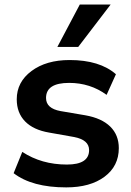

<svg xmlns="http://www.w3.org/2000/svg" viewBox="-20 -814 578 845"><path d="M271.5 10.7Q121.1 10.7 40 -51.8L78.1 -145.5Q163.1 -89.8 274.4 -89.8Q372.1 -89.8 372.1 -153.3Q372.1 -198.2 306.6 -210.9L196.3 -230.5Q127 -242.2 90.3 -279.8Q53.7 -317.4 53.7 -377Q53.7 -453.1 118.7 -501.5Q183.6 -549.8 286.1 -549.8Q418.9 -549.8 490.2 -487.3L449.2 -396.5Q377 -449.2 284.2 -449.2Q182.6 -449.2 182.6 -382.8Q182.6 -336.9 246.1 -325.2L355.5 -306.6Q427.7 -293.9 465.3 -256.8Q502.9 -219.7 502.9 -162.1Q502.9 -83 439.9 -36.1Q377 10.7 271.5 10.7ZM232.4 -607.4 331.1 -793.9H466.8L324.2 -607.4Z"/></svg>

Font: Min Sans Bold
Style: Regular
Weight: 700
Designer: Jinseong-Kim, NotoSansCJK, Nunito
Foundry: Jinseong-Kim
Version: Version 1.400;Glyphs 3.1.2 (3151)